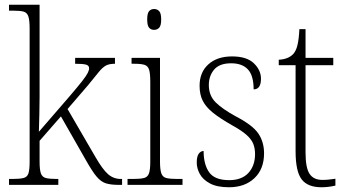

<svg xmlns="http://www.w3.org/2000/svg" viewBox="-20 -780 1459 810"><path d="M18 0V-25H32Q63 -25 79 -29Q95 -33 100 -48.5Q105 -64 105 -99V-660Q105 -695 99.5 -711Q94 -727 79.5 -731Q65 -735 37 -735H18V-760H147V-374Q147 -341 146 -298Q145 -255 144 -224L272 -372Q308 -414 326 -437Q344 -460 350 -472Q356 -484 356 -492Q356 -504 342.5 -507.5Q329 -511 297 -511V-536H465V-511Q441 -511 427 -503.5Q413 -496 397 -476.5Q381 -457 351 -420L265 -320L383 -117Q413 -65 436 -45Q459 -25 490 -25H495V0H483Q448 0 427 -6.5Q406 -13 387.5 -35Q369 -57 342 -105L237 -289L147 -186V-98Q147 -64 152.5 -48.5Q158 -33 173.5 -29Q189 -25 219 -25H226V0Z M630 -654Q617 -654 609 -663Q601 -672 601 -698Q601 -724 609 -733Q617 -742 630 -742Q643 -742 651.5 -733Q660 -724 660 -698Q660 -672 651.5 -663Q643 -654 630 -654ZM518 0V-25H540Q572 -25 587.5 -29Q603 -33 608.5 -48.5Q614 -64 614 -98V-435Q614 -470 609 -486Q604 -502 589.5 -506.5Q575 -511 547 -511H535V-536H655V-99Q655 -65 660.5 -49Q666 -33 681.5 -29Q697 -25 729 -25H750V0Z M946 10Q896 10 866 -6Q836 -22 823 -46Q810 -70 810 -94Q810 -120 818.5 -131.5Q827 -143 839 -143Q839 -86 862.5 -53Q886 -20 947 -20Q1000 -20 1028 -50.5Q1056 -81 1056 -130Q1056 -154 1048.5 -173Q1041 -192 1020.5 -210.5Q1000 -229 960 -251Q909 -280 879 -304Q849 -328 835.5 -354.5Q822 -381 822 -418Q822 -475 859 -508.5Q896 -542 959 -542Q1021 -542 1051 -513Q1081 -484 1081 -448Q1081 -403 1050 -403Q1050 -461 1026 -487Q1002 -513 955 -513Q906 -513 883.5 -486.5Q861 -460 861 -421Q861 -377 889.5 -348.5Q918 -320 975 -289Q1046 -252 1070 -216.5Q1094 -181 1094 -133Q1094 -67 1053.5 -28.5Q1013 10 946 10Z M1336 10Q1278 10 1252.5 -23.5Q1227 -57 1227 -142V-505H1156V-528Q1196 -530 1217 -552Q1229 -565 1235 -590Q1241 -615 1243 -657H1269V-536H1386V-505H1269V-137Q1269 -72 1286 -46.5Q1303 -21 1340 -21Q1356 -21 1368 -22.5Q1380 -24 1395 -26V3Q1365 10 1336 10Z"/></svg>

Font: Noto Serif Georgian SemiCondensed ExtraLight
Style: Regular
Weight: 200
Width: 4
Designer: Monotype Design Team, Akaki Razmadze
Foundry: Google LLC
Version: Version 2.003; ttfautohint (v1.8.4.7-5d5b)